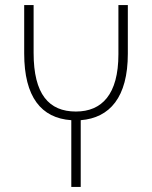

<svg xmlns="http://www.w3.org/2000/svg" viewBox="-20 -734 597 754"><path d="M260 0H297V-262C411 -271 482 -352 482 -523V-714H445V-521C445 -363 380 -296 278 -296C172 -296 112 -364 112 -526V-714H75V-524C75 -353 142 -270 260 -262Z"/></svg>

Font: Noto Sans Georgian Condensed ExtraLight
Style: Regular
Weight: 200
Width: 3
Designer: Monotype Design Team, Akaki Razmadze
Foundry: Google LLC
Version: Version 2.005